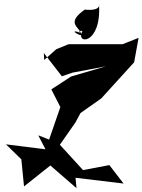

<svg xmlns="http://www.w3.org/2000/svg" viewBox="-20 -919 741 999"><path d="M227 -122 274 -141 372 -281 399 -331 507 -407 678 -595 701 -722 618 -689H337L273 -663L210 -607L208 -643L302 -522L357 -541L531 -574L350 -521L247 -454L294 -362L218 -142L11 -168L91 -90L105 51L242 -58L378 60L373 6L623 36L549 -60L412 -34L285 -173L179 -215ZM409 -758C369 -685 510 -684 495 -899C495 -899 510 -860 421 -869C325 -801 387 -781 401 -748C309 -779 445 -700 391 -758Z"/></svg>

Font: Asimov Silicon
Style: Regular
Weight: 400
Designer: Google
Version: Version 2.000980; 2014